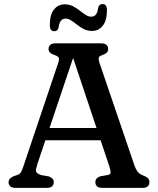

<svg xmlns="http://www.w3.org/2000/svg" viewBox="-20 -910 765 930"><path d="M179.4 -290H488.4L492 -230.6H174ZM240.3 -27.6Q240.3 -14.6 232.2 -7.3Q224 0 207.1 0H54.8Q38.2 0 29.9 -7.3Q21.6 -14.6 21.6 -27.6Q21.6 -37.4 27.3 -43.7Q33 -50 44.6 -56L63.1 -62.1Q75.6 -66.4 81.4 -75.7Q87.2 -85 95.5 -111L261.6 -604.2Q267.7 -622.6 264.9 -629.9Q262.1 -637.3 244.9 -643.2Q230.2 -647.9 222.6 -654.7Q215.1 -661.6 215.1 -672.4Q215.1 -685.4 223.4 -692.7Q231.7 -700 248.3 -700H470.7Q487.6 -700 495.8 -692.5Q503.9 -685.1 503.9 -672.4Q503.9 -661 496.1 -654.1Q488.3 -647.3 473 -642.2Q461.1 -638.3 458.7 -631Q456.2 -623.8 460.9 -608.4L628.8 -115.8Q637.3 -90.1 647 -77.9Q656.7 -65.7 674.7 -59.5Q691.6 -52.8 697.7 -45.8Q703.7 -38.7 703.7 -27.6Q703.7 -14.6 695.6 -7.3Q687.4 0 670.5 0H475.2Q458.4 0 450.2 -7.3Q442 -14.6 442 -27.6Q442 -38.4 448.3 -45.5Q454.6 -52.5 466.6 -56.2L503.6 -62.6Q516.2 -65.8 515.9 -76Q515.7 -86.2 508.4 -107.8L327.9 -648L340.7 -649L162.7 -120.4Q157 -102.7 154.7 -91.9Q152.3 -81.1 157.5 -74.4Q162.7 -67.7 178.7 -62L215.7 -55.6Q227.1 -52.1 233.7 -45.4Q240.3 -38.6 240.3 -27.6ZM425.7 -760.1Q404.1 -760.1 386.4 -769Q368.6 -778 353.6 -790Q338.5 -802 324.9 -810.9Q311.2 -819.9 297.7 -819.9Q269 -819.9 264 -777.5Q260 -758.8 242.9 -758.8Q221.3 -758.8 221.3 -788.3Q221.3 -838.6 241.4 -863.8Q261.5 -889 293.6 -889Q315.2 -889 333 -880.1Q350.7 -871.1 365.8 -859.1Q380.8 -847.1 394.5 -838.2Q408.1 -829.2 421.9 -829.2Q450.9 -829.2 455.3 -871.5Q459.3 -890.3 477.2 -890.3Q498 -890.3 498 -860.7Q498 -810.4 477.8 -785.3Q457.6 -760.1 425.7 -760.1Z"/></svg>

Font: Fraunces SuperSoft
Style: Regular
Weight: 900
Version: Version 1.000;[b76b70a41]